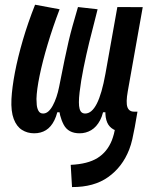

<svg xmlns="http://www.w3.org/2000/svg" viewBox="-20 -547 626 802"><path d="M280.8 234.4 275.4 141.6Q346.7 138.2 387.2 113Q427.7 87.9 447.3 39.1Q452.1 26.4 455.8 12.5Q459.5 -1.5 462.4 -17.1L473.6 -80.6H554.2L543 -16.1Q538.1 10.7 532.7 34.4Q527.3 58.1 519.5 78.1Q491.2 150.4 431.9 192.6Q372.6 234.9 280.8 234.4ZM122.6 9.8Q94.2 9.8 71.8 -4.4Q49.3 -18.6 37.4 -50Q25.4 -81.5 27.8 -133.3Q30.3 -180.7 42.2 -243.7Q54.2 -306.6 75.4 -379.4Q96.7 -452.1 126.5 -527.3L229 -508.3Q200.7 -434.1 179.2 -362.3Q157.7 -290.5 145.5 -231.2Q133.3 -171.9 132.3 -133.8Q132.3 -123.5 133.5 -109.1Q134.8 -94.7 140.9 -83.7Q147 -72.8 160.2 -72.8Q171.9 -72.8 181.9 -81.5Q191.9 -90.3 200.4 -106Q209 -121.6 215.8 -141.8Q222.7 -162.1 227.1 -185.1Q240.7 -253.9 249.8 -297.9Q258.8 -341.8 266.4 -373.8Q273.9 -405.8 283 -438.5Q292 -471.2 305.7 -517.6L387.7 -508.3Q385.7 -498 375.7 -460.7Q365.7 -423.3 353 -371.3Q340.3 -319.3 329.1 -263.9Q317.9 -208.5 312.5 -162.1Q309.6 -137.2 309.6 -120.1Q309.6 -103 312.5 -92.5Q315.4 -82 321.3 -77.4Q327.1 -72.8 335.9 -72.8Q363.3 -72.8 384.3 -113.8Q405.3 -154.8 420.4 -238.8L470.2 -517.6L576.2 -517.1L513.7 -165.5Q505.4 -118.7 512.2 -99.6Q519 -80.6 540 -80.6H552.7L537.6 4.9H513.2Q490.7 4.9 471.4 0.2Q452.1 -4.4 439 -18.1Q425.8 -31.7 421.6 -57.6Q417.5 -83.5 424.8 -126L461.9 -78.1H368.7L416.5 -118.2Q413.1 -73.2 398.2 -44.9Q383.3 -16.6 361.1 -3.4Q338.9 9.8 312.5 9.8Q265.1 9.8 246.1 -26.1Q227.1 -62 224.6 -110.4L269.5 -78.1H192.4L227.1 -118.2Q221.2 -73.2 207.3 -44.9Q193.4 -16.6 172.1 -3.4Q150.9 9.8 122.6 9.8Z"/></svg>

Font: Cascadia Code PL
Style: Italic
Weight: 400
Italic angle: -10°
Monospace: yes
Designer: Aaron Bell
Foundry: Saja Typeworks
Version: Version 2404.023